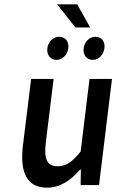

<svg xmlns="http://www.w3.org/2000/svg" viewBox="-20 -856 553 888"><path d="M86 -183C71 -59 104 12 198 12C258 12 306 -21 351 -72H354L353 0H438L498 -491H394L353 -155C314 -107 286 -87 247 -87C199 -87 182 -117 192 -198L228 -491H124ZM337 -836H244L329 -729H397ZM409 -579C437 -579 459 -603 463 -633C467 -663 450 -686 422 -686C393 -686 371 -663 367 -633C363 -603 380 -579 409 -579ZM241 -579C269 -579 292 -603 296 -633C300 -663 282 -686 254 -686C226 -686 203 -663 199 -633C195 -603 213 -579 241 -579Z"/></svg>

Font: Falling Sky
Style: CondObl
Weight: 400
Designer: Paul D. Hunt
Foundry: Adobe Systems Incorporated
Version: Version 1.02